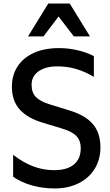

<svg xmlns="http://www.w3.org/2000/svg" viewBox="-20 -1049 620 1082"><path d="M54 -53V-177Q164 -90 284 -90Q358 -90 396.5 -122Q435 -154 435 -213Q435 -259 408.5 -284.5Q382 -310 322 -327L226 -356Q136 -382 91.5 -431.5Q47 -481 47 -561Q47 -625 79 -674.5Q111 -724 171 -751Q231 -778 313 -778Q363 -778 414.5 -766.5Q466 -755 509 -733V-616Q456 -647 406.5 -661Q357 -675 301 -675Q238 -675 198 -647.5Q158 -620 158 -571Q158 -527 182.5 -502Q207 -477 260 -461L373 -426Q462 -399 504 -349Q546 -299 546 -219Q546 -150 513.5 -97.5Q481 -45 422.5 -16Q364 13 288 13Q221 13 160.5 -4Q100 -21 54 -53ZM487 -844H396L310 -956L225 -844H138L252 -1029H373Z"/></svg>

Font: Application Medium
Style: Regular
Weight: 500
Designer: Wei Huang
Foundry: Wei Huang
Version: Version 0.012